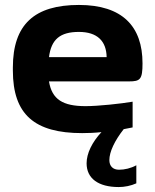

<svg xmlns="http://www.w3.org/2000/svg" viewBox="-20 -529 628 776"><path d="M556 -273C556 -422 475 -509 299 -509C120 -509 32 -431 32 -256V-244C32 -66 120 9 312 9C336 9 362 8 390 5C352 46 330 91 330 131C330 192 377 227 460 227C483 227 509 222 531 212V139C509 151 484 157 461 157C436 157 422 142 422 118C422 85 443 40 480 -7C492 -9 504 -12 516 -14V-118C470 -110 377 -100 326 -100C234 -100 190 -127 178 -200H501C547 -200 556 -208 556 -273ZM178 -298C187 -370 223 -400 299 -400C373 -400 410 -363 411 -298Z"/></svg>

Font: LT Wave Bold
Style: Regular
Weight: 700
Designer: Daniel Lyons
Version: Version 2.5 (Glyphs App)